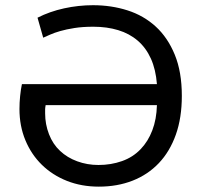

<svg xmlns="http://www.w3.org/2000/svg" viewBox="-20 -694 762 727"><path d="M152.8 -295.9Q151.9 -290 151.4 -286.6Q150.9 -283.2 150.9 -280.3Q150.9 -277.3 150.9 -273.9Q150.9 -270.5 150.9 -264.6Q150.9 -223.6 165.5 -185.8Q180.2 -147.9 207.5 -122.6Q234.4 -97.2 272.2 -83.3Q310.1 -69.3 353 -69.3Q400.4 -69.3 441.9 -84Q483.4 -98.6 512.7 -129.4Q540.5 -158.2 556.6 -200.2Q572.8 -242.2 574.2 -295.9ZM574.2 -375.5Q569.8 -431.2 551.3 -472.2Q532.7 -513.2 501.5 -540Q470.2 -566.9 427.7 -579.8Q385.3 -592.8 333.5 -592.8Q293 -592.8 262 -587.9Q231 -583 208 -576.4Q185.1 -569.8 169.4 -562.7Q153.8 -555.7 143.6 -551.3L122.1 -627Q168 -650.4 222.7 -662.4Q277.3 -674.3 332 -674.3Q401.4 -674.3 462.6 -654.8Q523.9 -635.3 569.6 -593.5Q615.2 -551.8 641.8 -486.8Q668.5 -421.9 668.5 -331.1Q668.5 -248 645.8 -184.1Q623 -120.1 581.5 -76.4Q540 -32.7 482.2 -10Q424.3 12.7 354 12.7Q288.6 12.7 233.6 -9Q178.7 -30.8 138.7 -69.8Q98.6 -108.9 76.2 -162.8Q53.7 -216.8 53.7 -281.2Q53.7 -306.2 56.2 -330.3Q58.6 -354.5 63 -375.5Z"/></svg>

Font: PT Astra Sans
Style: Regular
Weight: 400
Designer: A.Korolkova, I. Chaeva
Foundry: ParaType Ltd
Version: Version 1.001; ttfautohint (v1.6)